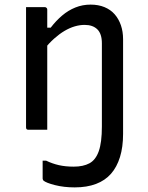

<svg xmlns="http://www.w3.org/2000/svg" viewBox="-20 -563 640 833"><path d="M300 160Q341 160 368 145.5Q395 131 408.5 93Q422 55 422 -14L514 -1Q514 3 514 6Q514 9 514 11.5Q514 14 514 18Q514 75 500.5 118.5Q487 162 461.5 191Q436 220 396.5 235Q357 250 304 250Q257 250 218 240Q179 230 168 220Q167 218 166 216Q165 214 165 212Q165 192 165 172.5Q165 153 165 134H180Q207 147 235.5 153.5Q264 160 300 160ZM373 -543Q407 -543 433.5 -532Q460 -521 477.5 -501Q495 -481 504.5 -453.5Q514 -426 514 -393Q514 -345 514 -297Q514 -249 514 -200.5Q514 -152 514 -103Q514 -77 514 -51.5Q514 -26 514 0Q492 0 473.5 0Q455 0 433 0Q428 0 425 -3Q422 -6 422 -11Q422 -57 422 -102.5Q422 -148 422 -193.5Q422 -239 422 -284.5Q422 -330 422 -375Q422 -416 402.5 -435.5Q383 -455 347 -455Q326 -455 304 -448.5Q282 -442 260 -429Q238 -416 215.5 -396Q193 -376 170 -348V-443H200Q223 -473 249.5 -495.5Q276 -518 307 -530.5Q338 -543 373 -543ZM174 -532Q178 -532 180 -530.5Q182 -529 183.5 -527Q185 -525 185 -521Q185 -435 185 -348Q185 -261 185 -174Q185 -87 185 0Q171 0 158 0Q145 0 132 0Q119 0 104 0Q101 0 99 -0.5Q97 -1 95.5 -2.5Q94 -4 93.5 -6Q93 -8 93 -11Q93 -64 93 -117Q93 -170 93 -222Q93 -274 93 -327Q93 -380 93 -433Q93 -465 93 -490.5Q93 -516 93 -532Q109 -532 122.5 -532Q136 -532 148.5 -532Q161 -532 174 -532Z"/></svg>

Font: Rec Mono Linear
Style: Regular
Weight: 400
Monospace: yes
Version: Version 1.085; ttfautohint (v1.8.4.7-5d5b)